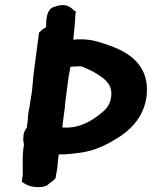

<svg xmlns="http://www.w3.org/2000/svg" viewBox="-20 -760 607 767"><path d="M74 -221 73 -206C73 -198 73 -193 76 -184L74 -172C69 -137 71 -107 71 -78V-63L67 -34C83 -23 96 -15 121 -13C138 -12 157 -11 173 -23V-24L182 -31C189 -35 196 -42 202 -48C204 -65 209 -83 210 -100C211 -112 212 -125 214 -138V-143C246 -142 285 -148 308 -151C370 -161 416 -187 461 -216C512 -250 555 -301 565 -372L566 -380C577 -490 507 -545 426 -575C391 -587 355 -603 303 -603C294 -603 283 -603 273 -601C274 -614 275 -625 276 -636C277 -643 278 -650 278 -658C280 -671 280 -689 281 -699L283 -714L276 -718C274 -719 265 -731 248 -737C225 -745 203 -734 189 -730C167 -717 167 -688 165 -680V-678C165 -676 164 -658 164 -651C159 -648 148 -643 140 -633L136 -630L115 -471C112 -449 110 -411 107 -391L104 -372C102 -359 99 -344 97 -328C95 -322 94 -312 93 -305C92 -298 91 -289 91 -280L87 -250C81 -242 75 -232 74 -221ZM241 -353 254 -453C256 -467 259 -476 261 -493C270 -494 282 -495 293 -495H302C309 -494 310 -494 312 -492H313C332 -484 353 -474 370 -463C402 -443 430 -420 424 -374C420 -341 404 -323 383 -307C345 -275 292 -245 229 -251C229 -259 231 -268 232 -278L239 -330C239 -338 240 -345 241 -353Z"/></svg>

Font: Hussar Pisanka
Style: BdKur
Weight: 700
Designer: Robert Jablonski
Foundry: Cannot Into Space Fonts
Version: Version 1.070